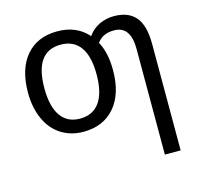

<svg xmlns="http://www.w3.org/2000/svg" viewBox="-112 -666 1069 1027"><g transform="rotate(-15 422.5 -153.0)"><path d="M525.9 -269Q525.9 -137.2 462.6 -63.7Q399.4 9.8 289.1 9.8Q219.7 9.8 166.3 -24.2Q112.8 -58.1 84 -122.1Q55.2 -186 55.2 -269Q55.2 -399.4 117.4 -472.7Q179.7 -545.9 291 -545.9Q397 -545.9 460 -474.1Q485.8 -510.7 523.7 -528.3Q561.5 -545.9 604 -545.9Q684.1 -545.9 724.1 -499Q764.2 -452.1 764.2 -349.1V240.2H676.8V-345.2Q676.8 -472.2 585 -472.2Q521.5 -472.2 491.2 -428.2Q525.9 -364.7 525.9 -269ZM146 -269Q146 -168 182.6 -115.5Q219.2 -63 290 -63Q360.8 -63 397.9 -115.2Q435.1 -167.5 435.1 -269Q435.1 -369.6 398.2 -420.9Q361.3 -472.2 290 -472.2Q146 -472.2 146 -269Z"/></g></svg>

Font: NotoPenekeko
Style: Regular
Weight: 400
Designer: Monotype Design team
Foundry: Monotype Imaging Inc.
Version: Version 1.04